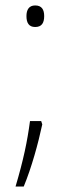

<svg xmlns="http://www.w3.org/2000/svg" viewBox="-20 -555 254 704"><path d="M77 -496C77 -471 86 -456 109 -456C133 -456 142 -471 142 -496C142 -520 133 -535 109 -535C86 -535 77 -519 77 -496ZM135 -99 131 -111H90C80 -36 66 31 37 129H67C96 59 120 -29 135 -99Z"/></svg>

Font: Noto Sans Lao SemiCondensed ExtraLight
Style: Regular
Weight: 200
Width: 4
Designer: Monotype Design Team
Foundry: Monotype Imaging Inc.
Version: Version 2.003